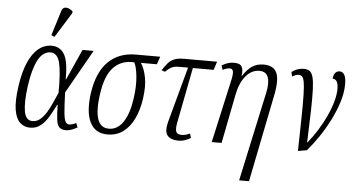

<svg xmlns="http://www.w3.org/2000/svg" viewBox="-63 -924 2350 1278"><g transform="rotate(5 1112.0 -284.5)"><path d="M159 10Q119 10 91 -16Q63 -42 53.5 -100.5Q44 -159 58 -257Q78 -398 129.5 -472Q181 -546 255 -546Q311 -546 340 -498.5Q369 -451 367 -331H370L462 -536H536L371 -244Q374 -155 378.5 -109.5Q383 -64 392 -49Q401 -34 416 -34Q427 -34 439.5 -38Q452 -42 463 -48L474 -19Q458 -10 438 -2Q418 6 397 6Q366 6 352 -10.5Q338 -27 334 -63Q330 -99 329 -158H326Q305 -116 282.5 -77.5Q260 -39 230 -14.5Q200 10 159 10ZM171 -35Q201 -35 224.5 -56Q248 -77 266.5 -108.5Q285 -140 300 -175Q315 -210 328 -238Q329 -375 313.5 -438Q298 -501 252 -501Q201 -501 168.5 -440.5Q136 -380 120 -266Q105 -156 115.5 -95.5Q126 -35 171 -35ZM268 -606 247 -616 298 -781Q304 -801 317.5 -805Q331 -809 346.5 -803Q362 -797 374 -785L372 -773Z M676 10Q593 10 559 -59Q525 -128 542 -252Q562 -395 633.5 -465.5Q705 -536 817 -536H981L963 -484H857Q881 -446 892 -388.5Q903 -331 891 -246Q880 -171 852.5 -113.5Q825 -56 781 -23Q737 10 676 10ZM682 -29Q740 -29 777.5 -85.5Q815 -142 829 -243Q841 -324 834.5 -390Q828 -456 812 -484H794Q720 -484 670 -429.5Q620 -375 603 -250Q588 -145 606.5 -87Q625 -29 682 -29Z M1152 10Q1100 10 1077 -16Q1054 -42 1071 -108L1172 -480H1110Q1081 -480 1062 -470.5Q1043 -461 1021 -439L998 -447Q1016 -476 1033.5 -496Q1051 -516 1075.5 -526Q1100 -536 1141 -536H1361L1343 -480H1204L1132 -109Q1124 -67 1131 -48.5Q1138 -30 1169 -30Q1194 -30 1223 -44L1232 -15Q1213 -4 1193.5 3Q1174 10 1152 10Z M1576 238 1704 -355Q1719 -421 1706.5 -460.5Q1694 -500 1647 -500Q1595 -500 1556 -453Q1517 -406 1502 -326L1438 0H1372L1467 -426Q1475 -464 1471.5 -481.5Q1468 -499 1448 -499Q1431 -499 1402 -485L1393 -514Q1413 -526 1433.5 -532.5Q1454 -539 1473 -539Q1516 -539 1527 -516.5Q1538 -494 1532 -456H1534Q1563 -501 1595 -522.5Q1627 -544 1672 -544Q1738 -544 1759 -498.5Q1780 -453 1761 -355L1642 238Z M1860 -511Q1877 -524 1897.5 -531.5Q1918 -539 1940 -539Q1964 -539 1979 -529Q1994 -519 2002 -490.5Q2010 -462 2012 -408Q2014 -354 2012 -267.5Q2010 -181 2005 -53H2007Q2041 -94 2071.5 -143Q2102 -192 2125.5 -243Q2149 -294 2162 -341Q2175 -388 2175 -425Q2175 -491 2137 -490Q2139 -516 2150.5 -529.5Q2162 -543 2179 -543Q2200 -543 2211.5 -523.5Q2223 -504 2223 -461Q2223 -404 2203.5 -342Q2184 -280 2153 -218.5Q2122 -157 2084 -101Q2046 -45 2008 -1L1949 9Q1952 -131 1953.5 -223.5Q1955 -316 1953.5 -370.5Q1952 -425 1947 -452Q1942 -479 1933 -487.5Q1924 -496 1911 -496Q1902 -496 1891.5 -493Q1881 -490 1867 -481Z"/></g></svg>

Font: Noto Serif ExtraCondensed Light
Style: Italic
Weight: 300
Width: 2
Italic angle: -12°
Designer: Monotype Design Team
Foundry: Monotype Imaging Inc.
Version: Version 2.014; ttfautohint (v1.8.4.7-5d5b)